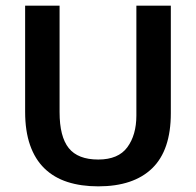

<svg xmlns="http://www.w3.org/2000/svg" viewBox="-20 -650 694 680"><path d="M69 -630H191V-253Q191 -166 223.5 -125.5Q256 -85 328 -85Q399 -85 431 -128.5Q463 -172 463 -241V-630H585V-249Q585 -118 519 -54Q453 10 328 10Q267 10 219 -5.5Q171 -21 137.5 -53.5Q104 -86 86.5 -136Q69 -186 69 -254Z"/></svg>

Font: Mukta Malar SemiBold
Style: Regular
Weight: 600
Designer: Aadarsh Rajan, Girish Dalvi, Yashodeep Gholap
Foundry: Ek Type
Version: Version 2.538;PS 1.000;hotconv 16.6.51;makeotf.lib2.5.65220;